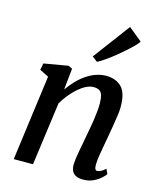

<svg xmlns="http://www.w3.org/2000/svg" viewBox="-126 -942 858 1040"><g transform="rotate(15 303.0 -422.0)"><path d="M215 -435Q234 -462 256.5 -485.8Q279 -509.5 305 -527.5Q331 -545.5 359.2 -555.5Q387.5 -565.5 417.5 -565.5Q471 -565.5 503.2 -533.8Q535.5 -502 535.5 -422Q535.5 -401.5 531 -370.8Q526.5 -340 521 -306.8Q515.5 -273.5 510.5 -246.5Q506 -221 500.8 -192.2Q495.5 -163.5 491.2 -135.8Q487 -108 486.5 -86.5Q486.5 -69.5 490.5 -62.2Q494.5 -55 501 -55Q510.5 -55 521.5 -60.5Q532.5 -66 547.5 -79.5L560 -52.5Q556 -45.5 540 -30.5Q524 -15.5 498.8 -2.8Q473.5 10 440 10Q413.5 10 398 1.5Q382.5 -7 376 -22.2Q369.5 -37.5 370 -57.5Q370.5 -72 373 -91.2Q375.5 -110.5 379.8 -132.5Q384 -154.5 388.2 -177Q392.5 -199.5 396 -220.5Q400 -241.5 404.5 -265.8Q409 -290 412.8 -315.2Q416.5 -340.5 419 -365Q421.5 -389.5 421.5 -411.5Q421 -442 415.5 -458.8Q410 -475.5 398 -482.2Q386 -489 366 -489Q347 -489 325.2 -478.2Q303.5 -467.5 282 -448.8Q260.5 -430 240.5 -405.5Q220.5 -381 205 -354L157 0H49L113 -479.5L62.5 -504.5L70 -542L206 -565.5L227.5 -554.5ZM318.5 -648 472.5 -854.5 548.5 -792.5Q542.5 -782.5 525.8 -765.5Q509 -748.5 486 -728Q463 -707.5 437.8 -687.2Q412.5 -667 389 -650.8Q365.5 -634.5 348 -625.5Z"/></g></svg>

Font: Merriweather 24pt Medium
Style: Italic
Weight: 500
Italic angle: -7.8°
Version: Version 2.101